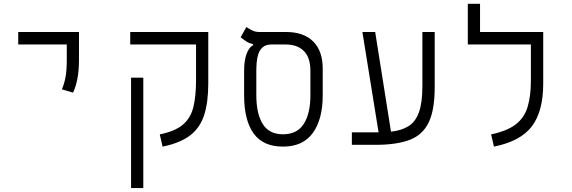

<svg xmlns="http://www.w3.org/2000/svg" viewBox="-20 -752 2970 997"><path d="M359.4 -271 301.3 -288.1Q314 -317.9 320.3 -351.6Q326.7 -385.3 326.7 -441.4V-521H74.7V-585.9H390.1V-441.4Q390.1 -385.3 381.8 -343Q373.5 -300.8 359.4 -271Z M998 -585.9H1061.5V-318.4Q1061.5 -222.2 1040.5 -155.8Q1019.5 -89.4 967.8 -49.3Q916 -9.3 824.2 9.3L809.6 -54.2Q889.2 -70.3 929.7 -104.7Q970.2 -139.2 984.1 -196Q998 -252.9 998 -335.9V-521H656.2V-585.9ZM724.1 224.6H660.6V-348.6H724.1Z M1449.7 9.3Q1346.2 9.3 1296.9 -59.1Q1247.6 -127.4 1247.6 -257.3V-384.3Q1247.6 -438.5 1260.5 -472.7Q1273.4 -506.8 1294.4 -517.6V-522.9Q1272.9 -527.3 1257.6 -537.8Q1242.2 -548.3 1229.5 -558.1L1259.3 -611.8Q1270.5 -604 1287.8 -595Q1305.2 -585.9 1325.2 -585.9H1464.8Q1557.1 -585.9 1606.4 -536.6Q1655.8 -487.3 1655.8 -395.5V-257.3Q1655.8 -132.8 1604.5 -61.8Q1553.2 9.3 1449.7 9.3ZM1449.7 -54.7Q1522.5 -54.7 1557.1 -108.2Q1591.8 -161.6 1591.8 -257.8V-384.3Q1591.8 -453.1 1557.9 -487.1Q1523.9 -521 1463.4 -521H1390.1Q1360.8 -521 1344.7 -507.1Q1328.6 -493.2 1321.5 -471.7Q1314.5 -450.2 1312.7 -426.5Q1311 -402.8 1311 -382.8V-257.8Q1311 -161.6 1344.2 -108.2Q1377.4 -54.7 1449.7 -54.7Z M1807.1 0V-64.9H1935.5Q1940.9 -64.9 1945.8 -64.9L1861.8 -585.9H1928.2L2010.3 -68.4Q2064.9 -74.2 2101.1 -96.7Q2137.2 -119.1 2155.3 -168.5Q2173.3 -217.8 2173.3 -305.2V-585.9H2237.3V-298.8Q2237.3 -181.2 2206.1 -116.2Q2174.8 -51.3 2107.2 -25.6Q2039.6 0 1931.2 0Z M2736.8 -585.9H2800.8V-318.4Q2800.8 -173.8 2741.7 -95.9Q2682.6 -18.1 2544.9 9.3L2530.3 -54.2Q2612.3 -71.3 2657.2 -105.5Q2702.1 -139.6 2719.5 -196.3Q2736.8 -252.9 2736.8 -335.9V-521H2409.2V-732.4H2472.7V-585.9Z"/></svg>

Font: CaskaydiaMono NF Light
Style: Regular
Weight: 300
Designer: Aaron Bell
Foundry: Saja Typeworks
Version: Version 2111.001; ttfautohint (v1.8.4);Nerd Fonts 3.1.1